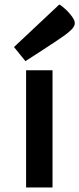

<svg xmlns="http://www.w3.org/2000/svg" viewBox="-20 -824 349 844"><path d="M94.7 0H210.9V-515.1H94.7ZM91.8 -555.2C91.8 -555.2 226.6 -641.6 261.7 -667C318.4 -708 318.8 -724.1 289.6 -760.3C261.7 -793.9 240.7 -804.2 240.7 -804.2L41.5 -617.2Z"/></svg>

Font: Doppio One
Style: Regular
Weight: 400
Designer: Szymon Celej
Foundry: Sorkin Type Co
Version: Version 1.002